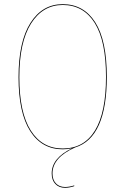

<svg xmlns="http://www.w3.org/2000/svg" viewBox="-20 -710 604 925"><path d="M341.8 0.5Q232.9 48.8 232.9 125.5Q232.9 156.2 249.5 173.6Q266.1 190.9 293.5 190.9Q314 190.9 337.9 183.1L337.4 187Q313.5 194.8 293.5 194.8Q264.2 194.8 246.6 176.3Q229 157.7 229 125.5Q229 51.3 327.1 4.4Q303.7 9.3 282.2 9.3Q181.6 9.3 125.5 -78.4Q69.3 -166 69.3 -337.9Q69.3 -509.3 126.7 -599.6Q184.1 -689.9 282.2 -689.9Q383.3 -689.9 439 -602.3Q494.6 -514.6 494.6 -339.8Q494.6 -46.4 341.8 0.5ZM73.2 -337.9Q73.2 -168 128.2 -81.3Q183.1 5.4 282.2 5.4Q384.3 5.4 437.5 -81.1Q490.7 -167.5 490.7 -339.8Q490.7 -512.7 436.3 -599.4Q381.8 -686 282.2 -686Q186 -686 129.6 -596.7Q73.2 -507.3 73.2 -337.9Z"/></svg>

Font: Fira Sans Compressed Four
Style: Regular
Weight: 100
Width: 1
Designer: Carrois Corporate & Edenspiekermann AG
Foundry: Carrois Corporate GbR & Edenspiekermann AG
Version: Version 4.203;PS 004.203;hotconv 1.0.88;makeotf.lib2.5.64775